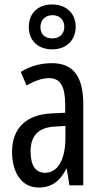

<svg xmlns="http://www.w3.org/2000/svg" viewBox="-20 -830 456 860"><path d="M214 -609C278 -609 319 -650 319 -711C319 -771 275 -810 214 -810C149 -810 109 -770 109 -709C109 -649 149 -609 214 -609ZM215 -658C179 -658 161 -678 161 -709C161 -740 183 -762 215 -762C249 -762 268 -740 268 -709C268 -678 246 -658 215 -658ZM213 -547C162 -547 115 -534 73 -508L99 -447C137 -469 170 -480 200 -480C251 -480 272 -442 272 -360V-325L211 -322C98 -317 34 -256 34 -150C34 -65 71 10 154 10C210 10 249 -18 277 -74H279L291 0H353V-362C353 -480 314 -547 213 -547ZM225 -263 273 -266V-212C273 -114 238 -56 182 -56C141 -56 117 -86 117 -152C117 -222 152 -259 225 -263Z"/></svg>

Font: Noto Sans Gujarati UI ExtraCondensed
Style: Regular
Weight: 400
Width: 2
Designer: Jelle Bosma - Monotype Design Team, Universal Thirst
Foundry: Monotype Imaging Inc.
Version: Version 2.106